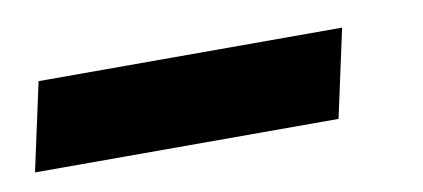

<svg xmlns="http://www.w3.org/2000/svg" viewBox="-105 -61 502 228"><g transform="rotate(-10 146.0 53.0)"><path d="M-53 0H313L290 106H-76Z"/></g></svg>

Font: Decalotype
Style: Bold Italic
Weight: 700
Italic angle: -12°
Designer: Alfredo Marco Pradil
Foundry: Alfredo Marco Pradil
Version: Version 1.0